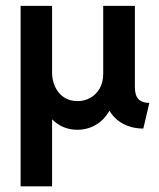

<svg xmlns="http://www.w3.org/2000/svg" viewBox="-20 -437 550 665"><path d="M51.4 208.3V-416.7H160.4V-184.7Q160.4 -159 170.8 -136.5Q181.2 -113.9 201 -100.3Q220.8 -86.8 249.3 -86.8Q272.2 -86.8 292.4 -97.9Q312.5 -109 325 -130.2Q337.5 -151.4 337.5 -182.6V-416.7H447.2V-135.4Q447.2 -105.6 460.1 -93.1Q472.9 -80.6 497.2 -80.6L476.4 8.3Q450.7 8.3 428.1 1Q405.6 -6.2 388.2 -20.1Q370.8 -34 359 -53.5Q341 -21.5 311.8 -4.5Q282.6 12.5 247.9 12.5Q222.9 12.5 200.7 3.5Q178.5 -5.6 160.4 -23.6V208.3Z"/></svg>

Font: Afacad Flux SemiBold
Style: Regular
Weight: 600
Designer: Kristian Moeller
Foundry: Dicotype
Version: Version 1.100